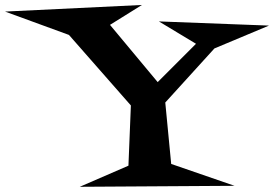

<svg xmlns="http://www.w3.org/2000/svg" viewBox="-150 -673 1089 763"><path d="M918.9 -571.3 702.1 -480.5 506.8 -265.6 530.3 -21.5 782.2 65.4 167 69.3 360.4 -14.6 370.1 -253.9 124 -534.2 -129.9 -627 414.1 -653.3 287.1 -574.2 476.6 -346.7 628.9 -499 481.4 -587.9Z"/></svg>

Font: Fontdiner Swanky
Style: Regular
Weight: 400
Designer: Font Diner, Inc
Foundry: Font Diner, Inc
Version: Version 1.001